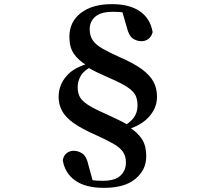

<svg xmlns="http://www.w3.org/2000/svg" viewBox="-20 -784 1040 927"><path d="M482 123Q393 123 343 87.5Q293 52 283 -11Q288 -35 303 -45.5Q318 -56 335 -56Q358 -56 378 -42.5Q398 -29 407 13L432 105L384 73Q401 82 422.5 85.5Q444 89 476 89Q535 89 561.5 64Q588 39 588 0Q588 -30 573.5 -51Q559 -72 526.5 -90.5Q494 -109 441 -133Q375 -162 336 -189.5Q297 -217 280 -248Q263 -279 263 -316Q263 -373 301 -417Q339 -461 418 -480L422 -488L427 -465Q386 -445 370.5 -419Q355 -393 355 -362Q355 -336 365.5 -316Q376 -296 406 -277Q436 -258 493 -233Q530 -216 553.5 -204.5Q577 -193 603 -178V-171Q642 -146 664 -114.5Q686 -83 686 -28Q686 36 634 79.5Q582 123 482 123ZM520 -764Q606 -764 656 -729Q706 -694 717 -629Q711 -606 696 -595.5Q681 -585 663 -585Q641 -585 621.5 -598Q602 -611 592 -653L566 -743L617 -712Q598 -721 578 -724Q558 -727 525 -727Q467 -727 440 -703.5Q413 -680 413 -643Q413 -612 427.5 -590Q442 -568 474.5 -549.5Q507 -531 558 -508Q627 -478 665.5 -449.5Q704 -421 721 -389.5Q738 -358 738 -316Q738 -261 696.5 -217Q655 -173 580 -155L576 -151L569 -171Q608 -191 626 -216Q644 -241 644 -275Q644 -302 635 -322Q626 -342 597 -362Q568 -382 507 -408Q471 -424 449 -434.5Q427 -445 401 -460V-467Q358 -493 336.5 -524.5Q315 -556 315 -606Q315 -679 370.5 -721.5Q426 -764 520 -764Z"/></svg>

Font: Noto Serif TC ExtraLight
Style: Bold
Weight: 700
Version: Version 2.002-H1;hotconv 1.1.0;makeotfexe 2.6.0